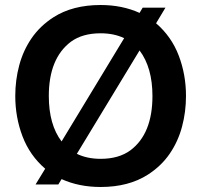

<svg xmlns="http://www.w3.org/2000/svg" viewBox="-20 -737 804 767"><path d="M382 10Q295.5 10 226 -21.5L213 0H122L160.5 -63Q99 -116 70 -192.2Q41 -268.5 41 -353.5Q41 -417 56.8 -476Q72.5 -535 106 -584Q139.5 -633 193.5 -668Q270 -717 382 -717Q468 -717 537.5 -685.5L550 -706.5H641L603.5 -644Q665 -591 694 -515Q723 -439 723 -353.5Q723 -290 707.2 -231Q691.5 -172 658 -123Q624.5 -74 571 -39.5Q494 10 382 10ZM226 -172 476 -584.5Q435.5 -604 382 -604Q309.5 -604 263.5 -570.5Q175 -504 175 -353.5Q175 -239 226 -172ZM382 -102.5Q454.5 -102.5 501 -136.5Q589 -202.5 589 -353.5Q589 -467 537.5 -535.5L287 -122.5Q328 -102.5 382 -102.5Z"/></svg>

Font: Acari Sans
Style: Bold
Weight: 700
Designer: Alfredo Marco Pradil and Stefan Peev (font) & Cristiano Sobral (main changes)
Foundry: Alfredo Marco Pradil and Stefan Peev (font) & Cristiano Sobral (main changes)
Version: Version 1.063; ttfautohint (v1.8.3)